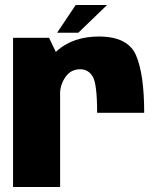

<svg xmlns="http://www.w3.org/2000/svg" viewBox="-20 -745 637 765"><path d="M367 -295.5H554.5Q554.5 -449 522.2 -524.2Q490 -599.5 374 -599.5Q275.5 -599.5 211.2 -546.2Q147 -493 147 -401L219 -368Q219 -406.5 240.5 -437.8Q262 -469 299.5 -469Q332 -469 349.5 -439.8Q367 -410.5 367 -295.5ZM32 0H219.5V-502L175.5 -594.5H32ZM207.5 -614.5H292L406.5 -725H281.5Z"/></svg>

Font: Anybody SemiCondensed ExtraBold
Style: Regular
Weight: 800
Width: 4
Version: Version 1.113;gftools[0.9.25]